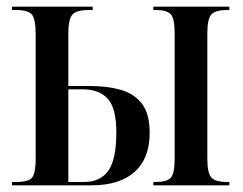

<svg xmlns="http://www.w3.org/2000/svg" viewBox="-20 -556 729 576"><path d="M16 0V-10H27Q66 -10 76.5 -23.5Q87 -37 87 -79V-452Q87 -498 76 -512Q65 -526 27 -526H16V-536H258V-526H248Q209 -526 197 -512Q185 -498 185 -455V-298H251Q300 -298 340.5 -287Q381 -276 405 -246Q429 -216 429 -157Q429 -81 384 -40.5Q339 0 254 0ZM440 0V-10H446Q480 -10 492 -22.5Q504 -35 504 -80V-456Q504 -501 492 -513.5Q480 -526 447 -526H440V-536H668V-526H661Q627 -526 614.5 -513Q602 -500 602 -456V-80Q602 -36 614.5 -23Q627 -10 661 -10H668V0ZM232 -10Q281 -10 305 -44Q329 -78 329 -159Q329 -231 303.5 -259.5Q278 -288 228 -288H185V-10Z"/></svg>

Font: Noto Serif Display ExtraCondensed Medium
Style: Regular
Weight: 500
Width: 2
Designer: Monotype Design Team
Foundry: Monotype Imaging Inc.
Version: Version 2.009